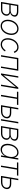

<svg xmlns="http://www.w3.org/2000/svg" viewBox="2681 -3270 600 6002"><g transform="rotate(90 2981.0 -269.0)"><path d="M41.5 0 130.9 -541H337.4Q423.8 -541 466.6 -505.6Q509.3 -470.2 499 -408.2Q491.2 -360.8 458.7 -329.3Q426.3 -297.9 377.9 -286.1Q410.2 -279.3 432.9 -261Q455.6 -242.7 465.8 -214.4Q476.1 -186 469.7 -148.4Q462.4 -105 435.8 -71.5Q409.2 -38.1 368.2 -19Q327.1 0 276.4 0ZM90.8 -41.5H283.2Q338.9 -41.5 377.9 -71.5Q417 -101.6 425.8 -152.3Q433.6 -200.7 408.2 -231.2Q382.8 -261.7 334.5 -261.7H127.4ZM133.8 -301.3H305.2Q364.7 -301.3 405.8 -329.6Q446.8 -357.9 454.6 -406.2Q461.9 -451.7 429.4 -475.6Q397 -499.5 330.6 -499.5H166.5Z M791.5 11.2Q731.9 11.2 688.2 -16.6Q644.5 -44.4 620.6 -94.2Q596.7 -144 596.7 -209.5Q596.7 -272.5 616.9 -332.8Q637.2 -393.1 674.8 -441.9Q712.4 -490.7 764.2 -519.8Q815.9 -548.8 878.4 -548.8Q938 -548.8 981.4 -520.8Q1024.9 -492.7 1048.8 -443.1Q1072.8 -393.6 1072.8 -328.1Q1072.8 -265.1 1052.2 -204.6Q1031.7 -144 994.4 -95.2Q957 -46.4 905.3 -17.6Q853.5 11.2 791.5 11.2ZM792.5 -29.8Q845.7 -29.8 889.2 -55.9Q932.6 -82 963.9 -125.5Q995.1 -168.9 1012 -221.4Q1028.8 -273.9 1028.8 -327.1Q1028.8 -379.9 1011 -420.7Q993.2 -461.4 959.5 -484.6Q925.8 -507.8 877.4 -507.8Q825.7 -507.8 782.5 -482.4Q739.3 -457 707.5 -414.1Q675.8 -371.1 658.2 -318.1Q640.6 -265.1 640.6 -210Q640.6 -130.9 680.4 -80.3Q720.2 -29.8 792.5 -29.8Z M1367.7 9.3Q1307.6 9.3 1263.4 -19.3Q1219.2 -47.9 1195.8 -98.9Q1172.4 -149.9 1173.8 -216.8Q1174.8 -279.3 1195.6 -338.6Q1216.3 -397.9 1253.7 -445.3Q1291 -492.7 1342 -520.8Q1393.1 -548.8 1454.6 -548.8Q1498 -548.8 1530.5 -534.7Q1563 -520.5 1584.7 -498.8Q1606.4 -477.1 1618.4 -453.9Q1630.4 -430.7 1632.8 -412.6L1590.3 -401.9Q1588.9 -415 1580.1 -432.9Q1571.3 -450.7 1554.9 -467.8Q1538.6 -484.9 1513.7 -496.3Q1488.8 -507.8 1453.6 -507.8Q1400.4 -507.8 1357.4 -482.4Q1314.5 -457 1283.4 -414.6Q1252.4 -372.1 1235.6 -320.1Q1218.8 -268.1 1217.8 -214.8Q1216.3 -160.6 1233.6 -119.1Q1251 -77.6 1285.2 -54.7Q1319.3 -31.7 1368.7 -31.7Q1404.8 -31.7 1435.1 -43.7Q1465.3 -55.7 1488.5 -73.7Q1511.7 -91.8 1527.1 -110.4Q1542.5 -128.9 1548.3 -142.1L1588.4 -127Q1580.1 -108.4 1560.8 -85.2Q1541.5 -62 1512.7 -40.5Q1483.9 -19 1447.3 -4.9Q1410.6 9.3 1367.7 9.3Z M2191.9 -541 2102.5 0H2058.6L2141.1 -499H1831.1L1748.5 0H1704.6L1793.9 -541Z M2669.9 0H2626L2702.1 -460.4H2698.7L2316.4 0H2274.9L2364.3 -541H2408.2L2332 -79.6H2335.4L2718.8 -541H2759.8Z M2945.3 0 3027.8 -499H2844.7L2851.6 -541H3261.7L3254.9 -499H3071.8L2989.3 0Z M3353.5 -320.3H3511.7Q3571.8 -320.3 3611.3 -300.3Q3650.9 -280.3 3668.2 -244.4Q3685.5 -208.5 3677.2 -160.6Q3669.4 -112.8 3640.4 -76.7Q3611.3 -40.5 3564.9 -20.3Q3518.6 0 3459 0H3267.6L3356.9 -541H3400.9L3318.4 -42H3464.8Q3533.2 -42 3578.6 -74Q3624 -106 3632.8 -159.7Q3642.1 -213.9 3607.9 -246.1Q3573.7 -278.3 3505.4 -278.3H3346.2ZM3704.1 0 3793.5 -541H3837.4L3748 0Z M3920.4 0 4009.8 -541H4216.3Q4302.7 -541 4345.5 -505.6Q4388.2 -470.2 4377.9 -408.2Q4370.1 -360.8 4337.6 -329.3Q4305.2 -297.9 4256.8 -286.1Q4289.1 -279.3 4311.8 -261Q4334.5 -242.7 4344.7 -214.4Q4355 -186 4348.6 -148.4Q4341.3 -105 4314.7 -71.5Q4288.1 -38.1 4247.1 -19Q4206.1 0 4155.3 0ZM3969.7 -41.5H4162.1Q4217.8 -41.5 4256.8 -71.5Q4295.9 -101.6 4304.7 -152.3Q4312.5 -200.7 4287.1 -231.2Q4261.7 -261.7 4213.4 -261.7H4006.3ZM4012.7 -301.3H4184.1Q4243.7 -301.3 4284.7 -329.6Q4325.7 -357.9 4333.5 -406.2Q4340.8 -451.7 4308.3 -475.6Q4275.9 -499.5 4209.5 -499.5H4045.4Z M4653.3 11.2Q4587.9 11.2 4544.4 -24.7Q4501 -60.5 4484.1 -123.8Q4467.3 -187 4480.5 -269.5Q4494.1 -351.1 4532.2 -414.1Q4570.3 -477.1 4625.7 -512.7Q4681.2 -548.3 4746.1 -548.3Q4792.5 -548.3 4824.7 -531Q4856.9 -513.7 4876.5 -484.4Q4896 -455.1 4902.3 -419.4H4906.2L4926.3 -541H4970.2L4880.9 0H4837.4L4856.9 -119.1H4852.5Q4833.5 -83.5 4804.2 -53.7Q4774.9 -23.9 4737.1 -6.3Q4699.2 11.2 4653.3 11.2ZM4664.6 -29.8Q4719.7 -29.8 4764.6 -60.8Q4809.6 -91.8 4840.1 -146Q4870.6 -200.2 4881.8 -269.5Q4893.6 -338.9 4881.1 -392.6Q4868.7 -446.3 4834 -477.1Q4799.3 -507.8 4744.1 -507.8Q4689 -507.8 4643.3 -476.6Q4597.7 -445.3 4567.1 -391.6Q4536.6 -337.9 4524.9 -269.5Q4513.7 -201.2 4526.4 -146.7Q4539.1 -92.3 4574 -61Q4608.9 -29.8 4664.6 -29.8Z M5155.8 0 5238.3 -499H5055.2L5062 -541H5472.2L5465.3 -499H5282.2L5199.7 0Z M5565.4 -320.3H5723.6Q5783.7 -320.3 5823.2 -300.3Q5862.8 -280.3 5880.1 -244.4Q5897.5 -208.5 5889.2 -160.6Q5881.3 -112.8 5852.3 -76.7Q5823.2 -40.5 5776.9 -20.3Q5730.5 0 5670.9 0H5479.5L5568.8 -541H5612.8L5530.3 -42H5676.8Q5745.1 -42 5790.5 -74Q5835.9 -106 5844.7 -159.7Q5854 -213.9 5819.8 -246.1Q5785.6 -278.3 5717.3 -278.3H5558.1Z"/></g></svg>

Font: Inter 17pt ExtraLight
Style: Italic
Weight: 250
Italic angle: -9.3988°
Version: Version 4.001;git-66647c0bb